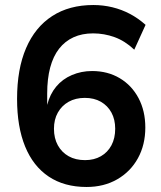

<svg xmlns="http://www.w3.org/2000/svg" viewBox="-20 -735 640 765"><path d="M325 10Q236 10 174 -31.5Q112 -73 80 -151.5Q48 -230 48 -341Q48 -460 84 -543.5Q120 -627 188 -671Q256 -715 352 -715Q391 -715 428 -706Q465 -697 498 -679.5Q531 -662 560 -636L515 -537Q478 -572 436.5 -587Q395 -602 351 -602Q307 -602 273 -586.5Q239 -571 215.5 -541Q192 -511 180 -466Q168 -421 168 -362V-317Q179 -360 204 -390Q229 -420 266.5 -436Q304 -452 347 -452Q409 -452 457 -423.5Q505 -395 532 -344Q559 -293 559 -227Q559 -158 529.5 -104.5Q500 -51 447 -20.5Q394 10 325 10ZM319 -97Q355 -97 382 -112.5Q409 -128 424 -156Q439 -184 439 -222Q439 -259 424 -286.5Q409 -314 382 -329.5Q355 -345 318 -345Q281 -345 253.5 -329.5Q226 -314 210.5 -286.5Q195 -259 195 -222Q195 -184 210.5 -156Q226 -128 253.5 -112.5Q281 -97 319 -97Z"/></svg>

Font: Nunito Sans 8pt
Style: Bold
Weight: 700
Version: Version 3.101;gftools[0.9.27]